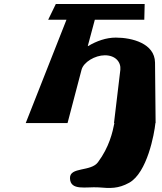

<svg xmlns="http://www.w3.org/2000/svg" viewBox="-20 -612 806 955"><path d="M341.6 -592H257.6L219.7 -514H310.7L108 0H316L385.6 -265C395.4 -303 452.6 -337 501.6 -337C554.6 -337 582.4 -303 578.6 -265L547 0H549C540.1 45 523.8 119 467.2 195C431.8 243 326.8 217 328.1 274C329.1 339 409.6 316 470 320C528.3 325 568 327 622.6 297C712.2 247 747.7 54 753 0H754L751.1 -301C749.6 -396 637 -425 556 -425C508 -425 460.4 -408 418.6 -383H416.6L451.7 -514H697.7L699.6 -592H472.6H471.6Z"/></svg>

Font: Hussar Milosc
Style: Obl
Weight: 700
Foundry: Cannot Into Space Fonts
Version: Version 1.02